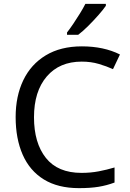

<svg xmlns="http://www.w3.org/2000/svg" viewBox="-20 -964 672 994"><path d="M403 -645Q288 -645 222 -568Q156 -491 156 -357Q156 -224 217.5 -146.5Q279 -69 402 -69Q449 -69 491 -77Q533 -85 573 -97V-19Q533 -4 490.5 3Q448 10 389 10Q280 10 207 -35Q134 -80 97.5 -163Q61 -246 61 -358Q61 -466 100.5 -548.5Q140 -631 217 -677.5Q294 -724 404 -724Q517 -724 601 -682L565 -606Q532 -621 491.5 -633Q451 -645 403 -645ZM528 -934Q516 -916 491 -887.5Q466 -859 437.5 -830.5Q409 -802 385 -784H327V-796Q342 -815 359.5 -841Q377 -867 394 -894.5Q411 -922 422 -944H528Z"/></svg>

Font: RS Noto Sans
Style: Regular
Weight: 400
Designer: Monotype Design Team
Foundry: Monotype Imaging Inc.
Version: Version 3.10